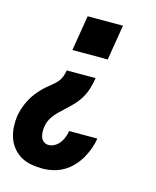

<svg xmlns="http://www.w3.org/2000/svg" viewBox="-118 -597 730 898"><g transform="rotate(15 247.0 -148.5)"><path d="M166 -349 194 -520H365L337 -349ZM173 223Q145 223 118 218Q91 213 68.5 200Q46 187 29.5 166.5Q13 146 4.5 121Q-4 96 -5.5 68.5Q-7 41 -3 13Q0 -2 4.5 -17Q9 -32 15.5 -46.5Q22 -61 30 -75Q38 -89 48 -102Q58 -115 69 -126.5Q80 -138 92.5 -149Q105 -160 118 -170Q131 -180 141.5 -192.5Q152 -205 157.5 -220Q163 -235 165 -250H305Q301 -225 293.5 -199.5Q286 -174 272 -150.5Q258 -127 238.5 -107Q219 -87 199 -69L198 -68Q187 -58 176 -47Q165 -36 155.5 -23.5Q146 -11 140 2.5Q134 16 132 31Q130 44 130.5 57Q131 70 135 82Q139 94 149.5 101.5Q160 109 173 109Q188 109 202.5 100.5Q217 92 226.5 79Q236 66 241.5 51Q247 36 249 21H386Q382 46 373 71Q364 96 350.5 119.5Q337 143 317.5 163.5Q298 184 274.5 197.5Q251 211 225 217Q199 223 173 223Z"/></g></svg>

Font: Iosevka SS04 Heavy Oblique
Style: Regular
Weight: 900
Italic angle: -9°
Monospace: yes
Designer: Belleve Invis
Foundry: Belleve Invis
Version: Version 19.0.0; ttfautohint (v1.8.4)